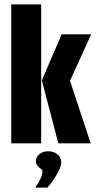

<svg xmlns="http://www.w3.org/2000/svg" viewBox="-20 -651 439 872"><path d="M245 0 170 -286 260 -495H394L298 -284L392 0ZM31 0V-631H167V0ZM140 201Q156 178 164.5 159.5Q173 141 173 129Q173 121 165.5 115.5Q158 110 150.5 102Q143 94 143 80Q143 63 158.5 49.5Q174 36 199 36Q225 36 241.5 50.5Q258 65 258 86Q258 101 248 122Q238 143 224 164Q210 185 195 201Z"/></svg>

Font: Alumni Sans Thin ExtraBold
Style: Regular
Weight: 800
Version: Version 1.018